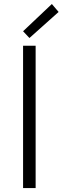

<svg xmlns="http://www.w3.org/2000/svg" viewBox="-20 -951 316 971"><path d="M96.7 -719.7H160.2V0H96.7ZM96.7 -793 242.2 -930.7 276.4 -890.6 128.9 -758.8Z"/></svg>

Font: Reddit Sans Chocolate Light
Style: Regular
Weight: 300
Designer: Stephen Hutchings
Foundry: Reddit
Version: Version 1.013